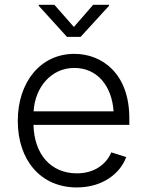

<svg xmlns="http://www.w3.org/2000/svg" viewBox="-20 -781 620 812"><path d="M304.7 11.7C414.6 11.7 488.8 -47.9 513.7 -116.7L450.7 -136.7C430.7 -88.9 381.8 -47.9 305.2 -47.9C194.8 -47.9 124.5 -128.9 121.6 -252.9H526.9V-281.7C526.9 -467.3 414.1 -553.2 294.4 -553.2C151.9 -553.2 55.2 -434.6 55.2 -269.5C55.2 -104 151.9 11.7 304.7 11.7ZM210 -760.7H143.6V-756.8L263.2 -625H320.8L441.4 -756.8V-760.7H374L292.5 -667ZM122.1 -310.1C127.9 -411.1 195.8 -493.7 294.4 -493.7C392.1 -493.7 453.1 -416.5 460.4 -310.1Z"/></svg>

Font: Raveo Light
Style: Regular
Weight: 300
Designer: Jakub Foglar, Rasmus Andersson (Inter)
Foundry: Jakubfoglar.com
Version: Version 1.100;Glyphs 3.2.3 (3260)